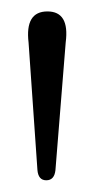

<svg xmlns="http://www.w3.org/2000/svg" viewBox="-20 -794 166 336"><path d="M61 -478.5Q47 -478.5 45.5 -496.5L30 -719.5Q23.5 -774 63 -774Q102 -774 95 -720L77 -496Q75 -478.5 61 -478.5Z"/></svg>

Font: Fraunces 72pt Soft Light
Style: Regular
Weight: 300
Version: Version 1.000;[b76b70a41]